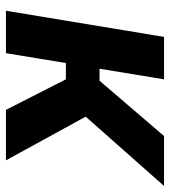

<svg xmlns="http://www.w3.org/2000/svg" viewBox="18 -604 586 663"><g transform="rotate(90 311.5 -273.0)"><path d="M17.6 0 107.9 -545.9H254.4L217.8 -323.2H259.3L450.2 -545.9H622.6L383.3 -275.4L534.2 0H359.9L254.4 -207H198.2L164.1 0Z"/></g></svg>

Font: Inter
Style: Bold Italic
Weight: 700
Italic angle: -9.39999°
Designer: Rasmus Andersson
Foundry: rsms
Version: Version 4.001;git-9221beed3